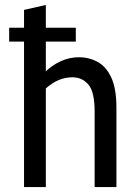

<svg xmlns="http://www.w3.org/2000/svg" viewBox="-20 -755 559 775"><path d="M17 -587V-643H77V-715L165 -735V-643H286V-587H165V-467Q192 -493 226.5 -508.5Q261 -524 300 -524Q339 -524 373.5 -505.5Q408 -487 429 -442.5Q450 -398 450 -318V0H362V-304Q362 -384 337 -413.5Q312 -443 272 -443Q215 -443 165 -398V0H77V-587Z"/></svg>

Font: Radio Canada Condensed
Style: Regular
Weight: 400
Width: 3
Designer: Charles Daoud, Etienne Aubert Bonn, Alexandre Saumier Demers, Jacques Le Bailly
Foundry: Radio-Canada
Version: Version 2.104; ttfautohint (v1.8.4.7-5d5b);gftools[0.9.28.de